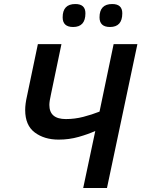

<svg xmlns="http://www.w3.org/2000/svg" viewBox="-20 -933 702 953"><path d="M393 0H511L662 -714H544L474 -379Q436 -364 393.5 -353Q351 -342 307 -342Q225 -342 225 -412Q225 -430 233 -465L285 -714H168L114 -456Q105 -417 105 -387Q105 -311 152.5 -275.5Q200 -240 271 -240Q323 -240 370.5 -253.5Q418 -267 453 -283ZM526 -799Q587 -799 587 -867Q587 -913 537 -913Q474 -913 474 -847Q474 -799 526 -799ZM343 -799Q404 -799 404 -867Q404 -913 354 -913Q291 -913 291 -847Q291 -799 343 -799Z"/></svg>

Font: Noto Sans UI Medium
Style: Italic
Weight: 500
Italic angle: -12°
Designer: Monotype Design Team
Foundry: Monotype Imaging Inc.
Version: Version 1.901